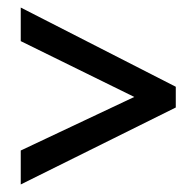

<svg xmlns="http://www.w3.org/2000/svg" viewBox="-20 -612 520 509"><path d="M35 -213V-123L446 -327V-382L35 -592V-503L336 -355Z"/></svg>

Font: Noto Sans Gujarati Condensed Medium
Style: Regular
Weight: 500
Width: 3
Designer: Jelle Bosma - Monotype Design Team, Universal Thirst
Foundry: Monotype Imaging Inc.
Version: Version 2.106